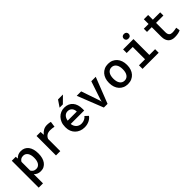

<svg xmlns="http://www.w3.org/2000/svg" viewBox="256 -2109 3690 3690"><g transform="rotate(-45 2100.5 -264.5)"><path d="M538.1 -258.8Q538.1 -201.2 524.4 -151.9Q510.7 -102.5 484.4 -66.7Q458 -30.8 419.7 -10.5Q381.3 9.8 331.5 9.8Q286.6 9.8 252.2 -4.9Q217.8 -19.5 192.9 -46.9V203.1H76.2V-528.3H183.6L188.5 -475.1Q213.9 -505.4 248.8 -521.7Q283.7 -538.1 330.1 -538.1Q380.4 -538.1 419.2 -518.6Q458 -499 484.4 -463.6Q510.7 -428.2 524.4 -378.7Q538.1 -329.1 538.1 -269ZM421.4 -269Q421.4 -304.7 414.1 -336.2Q406.7 -367.7 391.6 -391.4Q376.5 -415 353 -428.7Q329.6 -442.4 297.4 -442.4Q258.3 -442.4 232.9 -425.8Q207.5 -409.2 192.9 -381.3V-145Q207.5 -117.7 232.7 -100.6Q257.8 -83.5 298.3 -83.5Q330.6 -83.5 354 -97.7Q377.4 -111.8 392.3 -135.7Q407.2 -159.7 414.3 -191.4Q421.4 -223.1 421.4 -258.8Z M1038.6 -538.1Q1052.7 -538.1 1066.9 -537.1Q1081.1 -536.1 1094 -534.2Q1106.9 -532.2 1117.7 -530Q1128.4 -527.8 1135.7 -524.9L1119.1 -410.2Q1065.4 -422.4 1013.2 -422.4Q954.6 -422.4 918.7 -397.9Q882.8 -373.5 865.7 -330.1V0H749V-528.3H858.4L863.8 -445.8Q896 -488.8 940.2 -513.4Q984.4 -538.1 1038.6 -538.1Z M1522 9.8Q1463.4 9.8 1415 -9.8Q1366.7 -29.3 1332.3 -63.5Q1297.9 -97.7 1278.8 -144.3Q1259.8 -190.9 1259.8 -245.1V-265.1Q1259.8 -328.1 1280 -378.4Q1300.3 -428.7 1334.2 -464.4Q1368.2 -500 1413.3 -519Q1458.5 -538.1 1508.3 -538.1Q1565.9 -538.1 1609.9 -518.8Q1653.8 -499.5 1683.3 -464.6Q1712.9 -429.7 1728 -381.8Q1743.2 -334 1743.2 -276.9V-227.5H1377Q1379.9 -196.8 1392.1 -170.4Q1404.3 -144 1424.1 -124.8Q1443.8 -105.5 1470.5 -94.5Q1497.1 -83.5 1528.8 -83.5Q1573.2 -83.5 1610.6 -101.1Q1647.9 -118.7 1671.4 -149.4L1734.9 -89.8Q1722.2 -70.8 1702.1 -53Q1682.1 -35.2 1655.3 -21.2Q1628.4 -7.3 1595 1.2Q1561.5 9.8 1522 9.8ZM1507.8 -443.8Q1483.4 -443.8 1462.4 -435.1Q1441.4 -426.3 1424.8 -409.4Q1408.2 -392.6 1396.7 -368.4Q1385.3 -344.2 1380.4 -313.5H1627.9V-322.3Q1626.5 -345.7 1618.9 -367.4Q1611.3 -389.2 1596.7 -406.2Q1582 -423.3 1559.8 -433.6Q1537.6 -443.8 1507.8 -443.8ZM1537.6 -733.4H1671.4L1536.1 -600.1H1447.3Z M2092.3 -147.5 2100.6 -108.4 2109.4 -147 2237.3 -528.3H2357.9L2150.9 0H2050.3L1841.3 -528.3H1961.9Z M2454.6 -269Q2454.6 -326.2 2471.4 -375.5Q2488.3 -424.8 2519.8 -460.9Q2551.3 -497.1 2596.7 -517.6Q2642.1 -538.1 2699.7 -538.1Q2757.8 -538.1 2803.5 -517.6Q2849.1 -497.1 2880.6 -460.9Q2912.1 -424.8 2928.7 -375.5Q2945.3 -326.2 2945.3 -269V-258.8Q2945.3 -201.2 2928.7 -151.9Q2912.1 -102.5 2880.6 -66.7Q2849.1 -30.8 2803.7 -10.3Q2758.3 10.3 2700.7 10.3Q2642.6 10.3 2596.9 -10.3Q2551.3 -30.8 2519.8 -66.7Q2488.3 -102.5 2471.4 -151.9Q2454.6 -201.2 2454.6 -258.8ZM2571.3 -258.8Q2571.3 -222.7 2578.9 -190.9Q2586.4 -159.2 2602.3 -135Q2618.2 -110.8 2642.6 -96.9Q2667 -83 2700.7 -83Q2733.4 -83 2757.6 -96.9Q2781.7 -110.8 2797.6 -135Q2813.5 -159.2 2821 -190.9Q2828.6 -222.7 2828.6 -258.8V-269Q2828.6 -304.2 2821 -335.9Q2813.5 -367.7 2797.6 -391.6Q2781.7 -415.5 2757.6 -429.7Q2733.4 -443.8 2699.7 -443.8Q2666.5 -443.8 2642.1 -429.7Q2617.7 -415.5 2602.1 -391.6Q2586.4 -367.7 2578.9 -335.9Q2571.3 -304.2 2571.3 -269Z M3101.6 -528.3H3383.3V-96.7H3540V0H3101.6V-96.7H3265.6V-431.2H3101.6ZM3255.9 -665Q3255.9 -692.4 3273.4 -710.2Q3291 -728 3322.8 -728Q3355 -728 3372.8 -710.2Q3390.6 -692.4 3390.6 -665Q3390.6 -637.7 3372.8 -619.9Q3355 -602.1 3322.8 -602.1Q3291 -602.1 3273.4 -619.9Q3255.9 -637.7 3255.9 -665Z M3910.2 -656.2V-528.3H4109.9V-441.4H3910.2V-188Q3910.2 -158.2 3917.2 -138.7Q3924.3 -119.1 3937 -107.4Q3949.7 -95.7 3966.8 -91.1Q3983.9 -86.4 4004.4 -86.4Q4019.5 -86.4 4035.9 -88.1Q4052.2 -89.8 4067.6 -92Q4083 -94.2 4095.9 -96.9Q4108.9 -99.6 4117.7 -102.1L4130.9 -21.5Q4118.2 -14.2 4100.3 -8.1Q4082.5 -2 4061.5 2Q4040.5 5.9 4017.8 8.1Q3995.1 10.3 3973.1 10.3Q3933.6 10.3 3900.6 -0.7Q3867.7 -11.7 3844 -34.9Q3820.3 -58.1 3806.9 -94.5Q3793.5 -130.9 3793.5 -181.6V-441.4H3664.6V-528.3H3793.5V-656.2Z"/></g></svg>

Font: Roboto Mono
Style: Regular
Weight: 500
Designer: Google
Version: Version 2.000986; 2015; ttfautohint (v1.3)